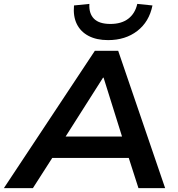

<svg xmlns="http://www.w3.org/2000/svg" viewBox="-50 -966 916 986"><path d="M-30 0 437 -705H557L798 0H661L598 -196L649 -155H177L244 -195L119 0ZM479 -567 268 -235 241 -265H621L586 -235L482 -567ZM505 -760Q446 -760 405 -781.5Q364 -803 344.5 -842.5Q325 -882 330 -938L409 -946Q406 -897 432.5 -870Q459 -843 517 -843Q574 -843 609 -870Q644 -897 655 -946L733 -938Q716 -854 655 -807Q594 -760 505 -760Z"/></svg>

Font: Nunito Sans 10pt SemiExpanded
Style: Bold Italic
Weight: 700
Width: 6
Italic angle: -9°
Designer: Vernon Adams
Foundry: Vernon Adams
Version: Version 3.101;gftools[0.9.27]